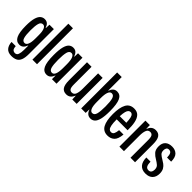

<svg xmlns="http://www.w3.org/2000/svg" viewBox="77 -1653 2753 2753"><g transform="rotate(45 1454.0 -276.0)"><path d="M188 177Q120 177 86 138Q52 99 49 32H134Q137 81 154 96.5Q171 112 194 112Q231 112 243.5 77Q256 42 256 -12V-99H252Q239 -61 215 -39.5Q191 -18 155 -18Q91 -18 60 -80Q29 -142 29 -278Q29 -376 45 -432.5Q61 -489 89.5 -513Q118 -537 155 -537Q194 -537 217 -515.5Q240 -494 252 -457H256L259 -527H348V-22Q348 55 330 98.5Q312 142 276.5 159.5Q241 177 188 177ZM191 -88Q222 -88 239 -127Q256 -166 256 -242V-313Q256 -392 238.5 -429Q221 -466 191 -466Q150 -466 136.5 -416.5Q123 -367 123 -278Q123 -184 137 -136Q151 -88 191 -88Z M440 0V-729H533V0Z M734 10Q670 10 639 -54Q608 -118 608 -263Q608 -369 624 -428.5Q640 -488 668 -512.5Q696 -537 734 -537Q773 -537 796 -515Q819 -493 832 -455H836L838 -527H928V0H836V-71H832Q819 -33 794.5 -11.5Q770 10 734 10ZM770 -64Q836 -64 836 -227V-299Q836 -385 818.5 -424.5Q801 -464 770 -464Q729 -464 715.5 -412.5Q702 -361 702 -263Q702 -162 716 -113Q730 -64 770 -64Z M1133 10Q1075 10 1047.5 -31Q1020 -72 1020 -162V-527H1112V-171Q1112 -108 1127.5 -86.5Q1143 -65 1171 -65Q1213 -65 1229 -105Q1245 -145 1245 -211V-527H1337V0H1248L1245 -71H1241Q1227 -33 1200 -11.5Q1173 10 1133 10Z M1624 10Q1552 10 1525 -71H1522L1520 0H1429V-729H1522V-455H1525Q1538 -493 1562 -515Q1586 -537 1624 -537Q1689 -537 1719 -472Q1749 -407 1749 -264Q1749 -158 1733.5 -98.5Q1718 -39 1690 -14.5Q1662 10 1624 10ZM1587 -64Q1629 -64 1642.5 -114.5Q1656 -165 1656 -264Q1656 -365 1641.5 -414.5Q1627 -464 1587 -464Q1522 -464 1522 -299V-227Q1522 -142 1539.5 -103Q1557 -64 1587 -64Z M1969 10Q1884 10 1845.5 -59.5Q1807 -129 1807 -264Q1807 -397 1845 -467Q1883 -537 1969 -537Q2029 -537 2062.5 -502.5Q2096 -468 2109.5 -403.5Q2123 -339 2121 -249H1900Q1900 -175 1908.5 -134Q1917 -93 1932.5 -77Q1948 -61 1969 -61Q2002 -61 2015.5 -87.5Q2029 -114 2034 -164H2123Q2114 -65 2073 -27.5Q2032 10 1969 10ZM1969 -465Q1950 -465 1935 -452Q1920 -439 1911 -406Q1902 -373 1899 -312H2032Q2030 -373 2022 -406.5Q2014 -440 2000 -452.5Q1986 -465 1969 -465Z M2204 0V-527H2294L2296 -455H2300Q2329 -537 2408 -537Q2466 -537 2493.5 -496Q2521 -455 2521 -365V0H2429V-356Q2429 -419 2413.5 -440.5Q2398 -462 2369 -462Q2328 -462 2312 -422Q2296 -382 2296 -316V0Z M2739 10Q2667 10 2627.5 -33.5Q2588 -77 2587 -163H2672Q2672 -111 2687 -82.5Q2702 -54 2739 -54Q2768 -54 2782 -74Q2796 -94 2796 -125Q2796 -171 2770 -194Q2744 -217 2707 -239Q2661 -265 2629.5 -300Q2598 -335 2598 -400Q2598 -467 2635 -501.5Q2672 -536 2739 -536Q2803 -536 2842 -498Q2881 -460 2881 -372H2798Q2797 -424 2783.5 -448.5Q2770 -473 2738 -473Q2709 -473 2698 -454.5Q2687 -436 2687 -408Q2687 -368 2710.5 -346.5Q2734 -325 2769 -305Q2794 -291 2821.5 -271Q2849 -251 2868 -219Q2887 -187 2887 -136Q2887 -68 2849 -29Q2811 10 2739 10Z"/></g></svg>

Font: Mona Sans Condensed Medium
Style: Regular
Weight: 500
Width: 3
Designer: Deni Anggara
Foundry: GitHub
Version: Version 1.001; ttfautohint (v1.8.4.7-5d5b);gftools[0.9.31]